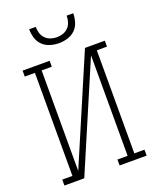

<svg xmlns="http://www.w3.org/2000/svg" viewBox="-171 -1054 942 1154"><g transform="rotate(-20 300.0 -477.5)"><path d="M37 0V-38H102V-697H37V-735H210V-697H145V-54L436 -735H563V-697H498V-38H563V0H390V-38H455V-681L164 0ZM300 -815Q272 -815 244 -823.5Q216 -832 196 -851.5Q176 -871 167.5 -899Q159 -927 159 -955H201Q201 -935 207 -915Q213 -895 227 -880.5Q241 -866 260.5 -859.5Q280 -853 300 -853Q320 -853 339.5 -859.5Q359 -866 373 -880.5Q387 -895 393 -915Q399 -935 399 -955H441Q441 -927 432.5 -899Q424 -871 404 -851.5Q384 -832 356 -823.5Q328 -815 300 -815Z"/></g></svg>

Font: Iosevka Slab XLtEx
Style: Regular
Weight: 200
Width: 7
Monospace: yes
Designer: Belleve Invis
Foundry: Belleve Invis
Version: Version 11.1.0; ttfautohint (v1.8.3)